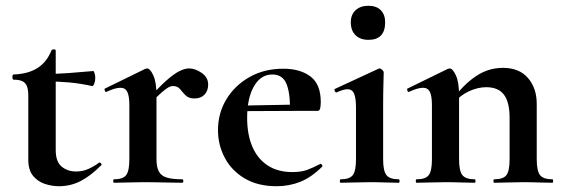

<svg xmlns="http://www.w3.org/2000/svg" viewBox="-20 -633 1950 665"><path d="M184 12Q160 12 135.5 4Q111 -4 94.5 -24Q78 -44 78 -80V-302Q78 -323 73 -335Q68 -347 57 -352Q46 -357 27 -357Q23 -357 23 -366Q23 -375 27 -375Q78 -377 110 -397.5Q142 -418 158 -458Q160 -462 166.5 -462Q173 -462 173 -458V-113Q173 -73 193.5 -56Q214 -39 244 -39Q267 -39 287.5 -48.5Q308 -58 322 -69Q325 -72 329.5 -67.5Q334 -63 330 -60Q293 -23 258.5 -5.5Q224 12 184 12ZM299 -335Q258 -344 219.5 -347.5Q181 -351 138 -351V-377Q179 -377 218.5 -380Q258 -383 303 -387Q305 -387 307.5 -379.5Q310 -372 310 -363Q310 -353 306.5 -343.5Q303 -334 299 -335Z M497 -271 489 -284Q528 -329 555 -353Q582 -377 601 -386.5Q620 -396 635 -396Q656 -396 678.5 -380.5Q701 -365 701 -340Q701 -319 688.5 -305.5Q676 -292 654 -292Q633 -292 622.5 -303Q612 -314 603.5 -324.5Q595 -335 579 -335Q572 -335 563.5 -330.5Q555 -326 539.5 -312.5Q524 -299 497 -271ZM375 0Q372 0 372 -6Q372 -12 375 -12Q406 -12 417 -26.5Q428 -41 428 -81V-269Q428 -300 421 -314.5Q414 -329 397 -329Q388 -329 376 -325.5Q364 -322 349 -315Q345 -313 343 -319Q341 -325 343 -326L482 -394Q488 -396 489 -396Q500 -396 511 -372Q522 -348 522 -303V-81Q522 -55 530 -39.5Q538 -24 557.5 -18Q577 -12 611 -12Q615 -12 615 -6Q615 0 611 0Q584 0 549.5 -1Q515 -2 475 -2Q447 -2 421 -1Q395 0 375 0Z M938 12Q873 12 827.5 -15Q782 -42 758.5 -86.5Q735 -131 735 -182Q735 -241 764 -289Q793 -337 844 -366Q895 -395 961 -395Q1020 -395 1055.5 -368Q1091 -341 1091 -280Q1091 -267 1089 -258Q1087 -249 1080 -249H984Q986 -306 973 -340.5Q960 -375 923 -375Q883 -375 859.5 -334Q836 -293 836 -225Q836 -167 854 -125Q872 -83 907 -60Q942 -37 993 -37Q1023 -37 1043.5 -44.5Q1064 -52 1089 -65Q1091 -67 1094.5 -63Q1098 -59 1096 -56Q1059 -19 1020.5 -3.5Q982 12 938 12ZM801 -248 800 -267 1019 -271V-249Z M1160 0Q1157 0 1157 -6Q1157 -12 1160 -12Q1191 -12 1202 -26.5Q1213 -41 1213 -81V-260Q1213 -293 1206.5 -308.5Q1200 -324 1183 -324Q1176 -324 1166.5 -321Q1157 -318 1146 -313Q1142 -312 1139.5 -318Q1137 -324 1140 -325L1291 -395Q1293 -396 1294 -396Q1299 -396 1304 -391Q1309 -386 1309 -382Q1309 -370 1308 -342Q1307 -314 1307 -262V-81Q1307 -41 1318.5 -26.5Q1330 -12 1361 -12Q1364 -12 1364 -6Q1364 0 1361 0Q1341 0 1315 -1Q1289 -2 1260 -2Q1232 -2 1206 -1Q1180 0 1160 0ZM1256 -495Q1228 -495 1211.5 -511Q1195 -527 1195 -556Q1195 -582 1211.5 -597.5Q1228 -613 1256 -613Q1284 -613 1299 -597.5Q1314 -582 1314 -556Q1314 -495 1256 -495Z M1692 0Q1689 0 1689 -6Q1689 -12 1692 -12Q1723 -12 1734 -26.5Q1745 -41 1745 -81V-225Q1745 -279 1725.5 -305Q1706 -331 1664 -331Q1634 -331 1602.5 -316Q1571 -301 1552 -275L1547 -287Q1582 -337 1626 -367.5Q1670 -398 1722 -398Q1778 -398 1808.5 -363Q1839 -328 1839 -273V-81Q1839 -41 1850.5 -26.5Q1862 -12 1893 -12Q1896 -12 1896 -6Q1896 0 1893 0Q1873 0 1847 -1Q1821 -2 1792 -2Q1764 -2 1738 -1Q1712 0 1692 0ZM1423 0Q1420 0 1420 -6Q1420 -12 1423 -12Q1454 -12 1465 -26.5Q1476 -41 1476 -81V-269Q1476 -300 1469 -314.5Q1462 -329 1445 -329Q1436 -329 1424 -325.5Q1412 -322 1397 -315Q1393 -313 1391 -319Q1389 -325 1391 -326L1530 -394Q1536 -396 1537 -396Q1548 -396 1559 -372Q1570 -348 1570 -303V-81Q1570 -41 1581.5 -26.5Q1593 -12 1624 -12Q1627 -12 1627 -6Q1627 0 1624 0Q1604 0 1578 -1Q1552 -2 1523 -2Q1495 -2 1469 -1Q1443 0 1423 0Z"/></svg>

Font: Cormorant Garamond Light
Style: Bold
Weight: 700
Version: Version 4.001